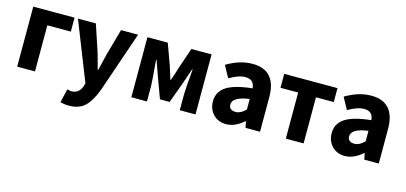

<svg xmlns="http://www.w3.org/2000/svg" viewBox="-62 -923 3236 1532"><g transform="rotate(15 1555.5 -157.0)"><path d="M65 0V-496H406V-381H212V0Z M542 194Q505 194 472 184L498 72Q525 78 531 78Q596 78 618 13L625 -13L434 -496H582L653 -283Q664 -248 692 -142H696Q718 -236 730 -283L790 -496H931L759 5Q722 104 674 149Q626 194 542 194Z M1008 0V-496H1176L1238 -326Q1241 -315 1273 -215H1277Q1299 -278 1313 -326L1371 -496H1538V0H1408V-127Q1408 -173 1423 -341H1419Q1411 -317 1394 -268Q1377 -219 1371 -202L1313 -43H1233L1174 -202Q1167 -223 1149.5 -271.5Q1132 -320 1125 -341H1121Q1137 -162 1137 -127V0Z M1793 12Q1726 12 1685.5 -31Q1645 -74 1645 -138Q1645 -217 1711.5 -260.5Q1778 -304 1924 -319Q1919 -391 1846 -391Q1792 -391 1715 -346L1662 -443Q1770 -508 1874 -508Q2071 -508 2071 -284V0H1951L1941 -51H1937Q1865 12 1793 12ZM1843 -102Q1882 -102 1924 -144V-231Q1786 -212 1786 -149Q1786 -102 1843 -102Z M2284 0V-381H2138V-496H2578V-381H2431V0Z M2774 12Q2707 12 2666.5 -31Q2626 -74 2626 -138Q2626 -217 2692.5 -260.5Q2759 -304 2905 -319Q2900 -391 2827 -391Q2773 -391 2696 -346L2643 -443Q2751 -508 2855 -508Q3052 -508 3052 -284V0H2932L2922 -51H2918Q2846 12 2774 12ZM2824 -102Q2863 -102 2905 -144V-231Q2767 -212 2767 -149Q2767 -102 2824 -102Z"/></g></svg>

Font: Toshiba Sans
Style: Bold
Weight: 700
Designer: Paul D. Hunt
Foundry: Toshiba Corporation
Version: Version 2.020;PS 2.0;hotconv 1.0.86;makeotf.lib2.5.63406